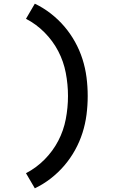

<svg xmlns="http://www.w3.org/2000/svg" viewBox="-20 -861 640 1042"><path d="M169 161 121 79Q177 50 222 4.5Q267 -41 296 -96.5Q325 -152 337 -214.5Q349 -277 349 -340Q349 -403 337 -465.5Q325 -528 296 -583.5Q267 -639 222 -684.5Q177 -730 121 -759L169 -841Q215 -819 255.5 -787.5Q296 -756 329 -717.5Q362 -679 387 -634Q412 -589 427.5 -540.5Q443 -492 449.5 -441.5Q456 -391 456 -340Q456 -289 449.5 -238.5Q443 -188 427.5 -139.5Q412 -91 387 -46Q362 -1 329 37.5Q296 76 255.5 107.5Q215 139 169 161Z"/></svg>

Font: Iosevka Etoile Semibold
Style: Regular
Weight: 600
Designer: Belleve Invis
Foundry: Belleve Invis
Version: Version 22.1.2; ttfautohint (v1.8.4)